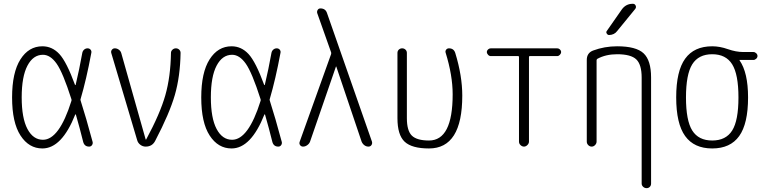

<svg xmlns="http://www.w3.org/2000/svg" viewBox="-20 -775 4040 1015"><path d="M207 -485.4Q155.3 -485.4 125 -427.7Q94.7 -370.1 94.7 -260.3Q94.7 -150.4 125 -93.3Q155.3 -36.1 207 -36.1Q293 -36.1 357.4 -241.2Q359.4 -246.1 357.4 -251Q312.5 -391.6 279.3 -438.5Q246.1 -485.4 207 -485.4ZM204.1 9.8Q132.8 9.8 88.4 -58.6Q43.9 -127 43.9 -259.8Q43.9 -391.6 87.9 -460.9Q131.8 -530.3 204.1 -530.3Q255.9 -530.3 293.9 -489.3Q332 -448.2 377 -325.2Q377.9 -325.2 379.9 -326.2Q399.4 -408.2 415 -495.1Q417 -505.9 424.8 -512.7Q432.6 -519.5 442.9 -519.5Q453.1 -519.5 459 -512.2Q464.8 -504.9 462.9 -496.1Q436.5 -354.5 406.2 -252Q404.3 -248 406.2 -243.2Q434.6 -155.3 469.7 -24.4Q471.7 -15.6 466.3 -7.8Q460.9 0 451.2 0Q426.8 0 419.9 -24.4Q402.3 -95.7 380.9 -169.9Q379.9 -170.9 377.9 -169.9Q306.6 9.8 204.1 9.8Z M705.1 -34.2 568.4 -494.1Q565.4 -503.9 571.3 -511.7Q577.1 -519.5 586.9 -519.5Q598.6 -519.5 608.4 -512.2Q618.2 -504.9 621.1 -494.1L750 -38.1Q750 -37.1 751 -37.1Q752.9 -37.1 752.9 -38.1Q826.2 -173.8 854 -271.5Q881.8 -369.1 883.8 -495.1Q883.8 -504.9 891.6 -512.2Q899.4 -519.5 909.7 -519.5Q919.9 -519.5 927.2 -512.7Q934.6 -505.9 934.6 -495.1Q932.6 -371.1 904.3 -272.9Q876 -174.8 800.8 -31.2Q785.2 0 750 0Q734.4 0 721.7 -9.8Q709 -19.5 705.1 -34.2Z M1207 -485.4Q1155.3 -485.4 1125 -427.7Q1094.7 -370.1 1094.7 -260.3Q1094.7 -150.4 1125 -93.3Q1155.3 -36.1 1207 -36.1Q1293 -36.1 1357.4 -241.2Q1359.4 -246.1 1357.4 -251Q1312.5 -391.6 1279.3 -438.5Q1246.1 -485.4 1207 -485.4ZM1204.1 9.8Q1132.8 9.8 1088.4 -58.6Q1043.9 -127 1043.9 -259.8Q1043.9 -391.6 1087.9 -460.9Q1131.8 -530.3 1204.1 -530.3Q1255.9 -530.3 1293.9 -489.3Q1332 -448.2 1377 -325.2Q1377.9 -325.2 1379.9 -326.2Q1399.4 -408.2 1415 -495.1Q1417 -505.9 1424.8 -512.7Q1432.6 -519.5 1442.9 -519.5Q1453.1 -519.5 1459 -512.2Q1464.8 -504.9 1462.9 -496.1Q1436.5 -354.5 1406.2 -252Q1404.3 -248 1406.2 -243.2Q1434.6 -155.3 1469.7 -24.4Q1471.7 -15.6 1466.3 -7.8Q1460.9 0 1451.2 0Q1426.8 0 1419.9 -24.4Q1402.3 -95.7 1380.9 -169.9Q1379.9 -170.9 1377.9 -169.9Q1306.6 9.8 1204.1 9.8Z M1582 0Q1572.3 0 1566.4 -7.8Q1560.5 -15.6 1564.5 -26.4L1730.5 -489.3Q1731.4 -494.1 1730.5 -498L1657.2 -705.1Q1654.3 -713.9 1659.2 -722.2Q1664.1 -730.5 1673.8 -730.5Q1701.2 -730.5 1709 -705.1L1946.3 -26.4Q1949.2 -16.6 1943.8 -8.3Q1938.5 0 1927.7 0Q1916 0 1906.2 -7.3Q1896.5 -14.6 1891.6 -26.4L1757.8 -422.9Q1757.8 -423.8 1756.8 -423.8Q1755.9 -423.8 1755.9 -422.9L1619.1 -26.4Q1615.2 -15.6 1604.5 -7.8Q1593.8 0 1582 0Z M2248 9.8Q2157.2 9.8 2119.1 -25.9Q2081.1 -61.5 2081.1 -150.4V-495.1Q2081.1 -505.9 2088.4 -512.7Q2095.7 -519.5 2106 -519.5Q2116.2 -519.5 2123.5 -512.7Q2130.9 -505.9 2130.9 -495.1V-150.4Q2130.9 -84 2157.2 -58.1Q2183.6 -32.2 2248 -32.2Q2373 -32.2 2373 -276.4Q2373 -376 2335.9 -496.1Q2333 -504.9 2338.4 -512.2Q2343.8 -519.5 2353.5 -519.5Q2378.9 -519.5 2386.7 -495.1Q2423.8 -374 2423.8 -269.5Q2423.8 9.8 2248 9.8Z M2574.2 -478.5Q2566.4 -478.5 2560.1 -485.4Q2553.7 -492.2 2553.7 -500Q2553.7 -507.8 2560.1 -513.7Q2566.4 -519.5 2574.2 -519.5H2925.8Q2933.6 -519.5 2939.9 -513.7Q2946.3 -507.8 2946.3 -500Q2946.3 -492.2 2939.9 -485.4Q2933.6 -478.5 2925.8 -478.5H2780.3Q2776.4 -478.5 2776.4 -473.6V-26.4Q2776.4 -16.6 2768.1 -8.3Q2759.8 0 2750 0Q2740.2 0 2731.9 -7.8Q2723.6 -15.6 2723.6 -26.4V-473.6Q2723.6 -478.5 2719.7 -478.5Z M3082 -26.4V-458Q3082 -495.1 3115.2 -507.8Q3175.8 -530.3 3242.2 -530.3Q3342.8 -530.3 3382.3 -493.2Q3421.9 -456.1 3421.9 -365.2V195.3Q3421.9 206.1 3415 212.9Q3408.2 219.7 3398.4 219.7Q3387.7 219.7 3379.9 212.4Q3372.1 205.1 3372.1 195.3V-365.2Q3372.1 -433.6 3343.8 -460.9Q3315.4 -488.3 3242.2 -488.3Q3182.6 -488.3 3137.7 -463.9Q3133.8 -460.9 3133.8 -456.1V-26.4Q3133.8 -16.6 3126 -8.3Q3118.2 0 3107.9 0Q3097.7 0 3089.8 -7.8Q3082 -15.6 3082 -26.4ZM3324.2 -754.9H3326.2Q3335.9 -754.9 3340.3 -745.6Q3344.7 -736.3 3337.9 -727.5L3242.2 -610.4Q3227.5 -590.8 3200.2 -589.8Q3192.4 -589.8 3187.5 -597.7Q3182.6 -605.5 3188.5 -612.3L3267.6 -725.6Q3289.1 -754.9 3324.2 -754.9Z M3850.6 -435.1Q3817.4 -488.3 3745.1 -488.3Q3672.9 -488.3 3639.6 -435.1Q3606.4 -381.8 3606.4 -259.8Q3606.4 -137.7 3639.6 -85Q3672.9 -32.2 3745.1 -32.2Q3817.4 -32.2 3850.6 -85Q3883.8 -137.7 3883.8 -259.8Q3883.8 -381.8 3850.6 -435.1ZM3745.1 -530.3Q3785.2 -530.3 3828.1 -515.1Q3871.1 -500 3909.2 -500H3962.9Q3970.7 -500 3977.5 -493.7Q3984.4 -487.3 3984.4 -479Q3984.4 -470.7 3977.5 -464.4Q3970.7 -458 3962.9 -458H3890.6H3889.6V-456.1Q3934.6 -391.6 3934.6 -259.8Q3934.6 -121.1 3887.7 -55.7Q3840.8 9.8 3745.1 9.8Q3649.4 9.8 3602.1 -55.7Q3554.7 -121.1 3554.7 -260.3Q3554.7 -399.4 3602.1 -464.8Q3649.4 -530.3 3745.1 -530.3Z"/></svg>

Font: Rounded-L Mgen+ 1mn light
Style: Regular
Weight: 200
Designer: [Source Han Sans]
Ryoko NISHIZUKA  (kana & ideographs); Paul D. Hunt (Latin, Greek & Cyrillic); Wenlong ZHANG  (bopomofo
Version: Version 1.059.20150602